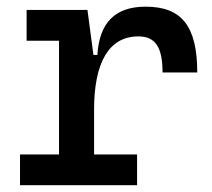

<svg xmlns="http://www.w3.org/2000/svg" viewBox="-20 -547 626 567"><path d="M257.8 -222.7C257.8 -361.3 300.8 -439.5 388.7 -439.5C438.5 -439.5 460 -408.2 460 -333H562.5C562.5 -469.7 516.6 -527.3 410.2 -527.3C320.3 -527.3 273.4 -480.5 267.6 -384.8H255.9L238.3 -517.6H58.6V-426.8H154.3V-90.8H39.1V0H384.8V-90.8H257.8Z"/></svg>

Font: Cascadia Mono NF
Style: Regular
Weight: 400
Monospace: yes
Designer: Aaron Bell
Foundry: Saja Typeworks
Version: Version 2404.023